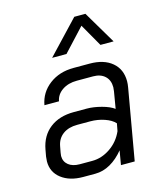

<svg xmlns="http://www.w3.org/2000/svg" viewBox="-112 -826 780 917"><g transform="rotate(-15 278.0 -367.0)"><path d="M37 -108Q37 -116 39 -132L45 -165Q57 -231 103.5 -267Q150 -303 222 -303H286Q319 -303 358.5 -292.5Q398 -282 419 -266L433 -349Q435 -363 435 -369Q435 -404 413.5 -424Q392 -444 355 -444H275Q232 -444 202.5 -424Q173 -404 167 -371H95Q106 -432 155.5 -469.5Q205 -507 275 -507H355Q425 -507 465.5 -473Q506 -439 506 -380Q506 -366 503 -349L442 0H374L386 -70Q356 -33 320 -12.5Q284 8 245 8H185Q119 8 78 -23.5Q37 -55 37 -108ZM247 -55Q294 -55 336.5 -84Q379 -113 400 -161L407 -198Q390 -217 356.5 -228.5Q323 -240 286 -240H222Q179 -240 151.5 -220Q124 -200 117 -164L111 -132Q109 -120 109 -116Q109 -88 129.5 -71.5Q150 -55 185 -55ZM342 -742H397L493 -580H428L364 -692L260 -580H189Z"/></g></svg>

Font: Bai Jamjuree
Style: Italic
Weight: 400
Italic angle: -10°
Version: Version 1.000; ttfautohint (v1.6)